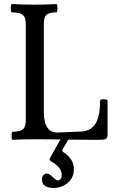

<svg xmlns="http://www.w3.org/2000/svg" viewBox="-20 -686 581 946"><path d="M43 3Q37 3 37 -17Q37 -37 43 -37Q78 -37 92.5 -48.5Q107 -60 107 -95V-569Q107 -602 91 -613.5Q75 -625 39 -625Q33 -625 33 -645.5Q33 -666 39 -666Q93 -663 148 -663Q201 -663 258 -666Q263 -666 263 -645.5Q263 -625 258 -625Q224 -625 210 -614Q196 -603 196 -569V-134Q196 -33 263 -33L382 -38Q429 -41 451 -77.5Q473 -114 473 -189Q473 -197 491.5 -197Q510 -197 510 -189V-23Q510 -7 501.5 -2Q493 3 467 3Q442 3 392 2.5Q342 2 317 2L290 47Q287 52 287 56Q287 62 296 66Q344 99 344 148Q344 189 314 214.5Q284 240 245 240Q187 240 187 199Q187 185 194 177Q201 169 211 169Q223 169 239 186Q258 203 263 203Q284 203 284 175Q284 139 232 109Q224 104 224 100Q224 97 226 93L278 1Q236 0 153 0Q98 0 43 3Z"/></svg>

Font: Junicode Cond Medium
Style: Regular
Weight: 500
Width: 3
Designer: Peter S. Baker
Version: Version 2.201